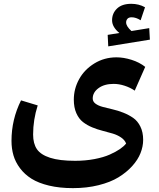

<svg xmlns="http://www.w3.org/2000/svg" viewBox="-20 -868 828 1002"><path d="M544.9 -626 542 -686 603 -695.8Q564.9 -727.1 564.9 -762.2Q564.9 -798.8 590.8 -823.5Q616.7 -848.1 665 -848.1Q704.6 -848.1 736.8 -830.1L713.9 -762.2Q689.5 -777.8 667 -777.8Q651.9 -777.8 645 -769.8Q638.2 -761.7 638.2 -751Q638.2 -731 666 -706.1L758.8 -721.2L762.2 -661.1ZM573.2 -430.2Q524.4 -430.2 494.1 -408Q463.9 -385.7 463.9 -354Q463.9 -337.9 478.3 -327.1Q492.7 -316.4 516.1 -310.1Q539.6 -303.7 567.6 -297.4Q595.7 -291 623.5 -280Q651.4 -269 674.8 -252.9Q698.2 -236.8 712.6 -207.5Q727.1 -178.2 727.1 -138.2Q727.1 -104 713.4 -69.1Q699.7 -34.2 669.9 -1.2Q640.1 31.7 598.1 57.4Q556.2 83 494.6 98.4Q433.1 113.8 360.8 113.8Q291 113.8 235.8 100.6Q180.7 87.4 144.5 64.7Q108.4 42 84.5 10Q60.5 -22 50.3 -57.1Q40 -92.3 40 -132.8Q40 -244.6 89.8 -344.2L176.8 -317.9Q152.8 -243.2 152.8 -166Q152.8 -118.7 172.6 -89.6Q192.4 -60.5 241.2 -44.7Q290 -28.8 372.1 -28.8Q425.3 -28.8 472.9 -37.8Q520.5 -46.9 552.7 -61.3Q585 -75.7 606.2 -90.3Q627.4 -105 638.2 -119.1Q630.9 -137.7 611.8 -150.6Q592.8 -163.6 568.4 -170.9Q543.9 -178.2 515.9 -185.3Q487.8 -192.4 461.2 -203.4Q434.6 -214.4 413.1 -231Q391.6 -247.6 378.4 -277.3Q365.2 -307.1 365.2 -348.1Q365.2 -404.3 392.8 -454.6Q420.4 -504.9 472.4 -536.9Q524.4 -568.8 587.9 -568.8Q625 -568.8 666.3 -555.9Q707.5 -543 737.8 -519L683.1 -395Q659.7 -411.1 630.1 -420.7Q600.6 -430.2 573.2 -430.2Z"/></svg>

Font: FiraGO SemiBold
Style: Italic
Weight: 600
Italic angle: -8°
Designer: bBox Type GmbH
Foundry: bBox Type GmbH
Version: Version 1.001;PS 001.001;hotconv 1.0.88;makeotf.lib2.5.64775